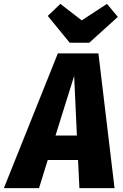

<svg xmlns="http://www.w3.org/2000/svg" viewBox="-74 -969 632 989"><path d="M328 -145H172L127 0H-54L224 -694H433L516 0H335ZM322 -271 308 -578 212 -271ZM533 -882 386 -749H285L172 -887L237 -949L347 -864L477 -949Z"/></svg>

Font: Fira Sans Condensed ExtraBold
Style: Italic
Weight: 800
Width: 3
Italic angle: -8°
Designer: bBox Type GmbH & Carrois Corporate GbR & Edenspiekermann AG
Foundry: bBox Type GmbH & Carrois Corporate GbR & Edenspiekermann AG
Version: Version 4.301